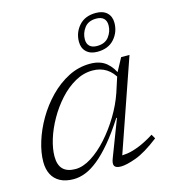

<svg xmlns="http://www.w3.org/2000/svg" viewBox="-109 -812 806 910"><g transform="rotate(-15 293.5 -357.0)"><path d="M344.5 -38 413.5 -218H410Q368.5 -153.5 331.8 -110Q295 -66.5 262.2 -40Q229.5 -13.5 199.5 -1.8Q169.5 10 141 10Q102 10 75.2 -4.2Q48.5 -18.5 35.2 -44.5Q22 -70.5 22 -106Q22 -151.5 38.5 -204.8Q55 -258 85.2 -309.8Q115.5 -361.5 157.2 -404.2Q199 -447 249.2 -472.8Q299.5 -498.5 356 -498.5Q405 -498.5 435 -473.8Q465 -449 481 -406.5L474.5 -390Q455.5 -427.5 426.5 -446Q397.5 -464.5 359 -464.5Q314 -464.5 272.5 -441Q231 -417.5 196 -378.8Q161 -340 134.8 -293.8Q108.5 -247.5 94.2 -201.2Q80 -155 80 -117Q80 -75 100.5 -54.5Q121 -34 161.5 -34Q198.5 -34 239.8 -60Q281 -86 320 -129.5Q359 -173 390.8 -225.8Q422.5 -278.5 441 -332.5L470 -422L507 -490.5H548L384.5 -19L371 -40Q391 -38 417 -41.8Q443 -45.5 476.2 -58.8Q509.5 -72 551 -98L563 -77Q495 -24.5 447.2 -7.2Q399.5 10 373 10Q348 10 341.2 -1.5Q334.5 -13 344.5 -38ZM445 -724Q479.5 -724 499 -705.8Q518.5 -687.5 518.5 -656.5Q518.5 -611 489 -577.5Q459.5 -544 405.5 -544Q371.5 -544 352 -562.5Q332.5 -581 332.5 -612Q332.5 -657.5 362 -690.8Q391.5 -724 445 -724ZM411 -571Q450.5 -571 469.5 -596.5Q488.5 -622 488.5 -652Q488.5 -674 476.2 -685.8Q464 -697.5 439.5 -697.5Q400.5 -697.5 381.5 -672Q362.5 -646.5 362.5 -616Q362.5 -594.5 374.8 -582.8Q387 -571 411 -571Z"/></g></svg>

Font: Newsreader 9pt Light
Style: Italic
Weight: 300
Italic angle: -17°
Designer: Hugues Gentile
Foundry: Production Type
Version: Version 1.003